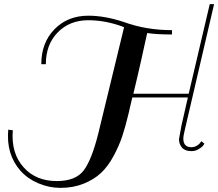

<svg xmlns="http://www.w3.org/2000/svg" viewBox="-20 -685 1057 930"><path d="M1017 -665 877 -64Q868 -27 868 -14Q868 28 907 28Q921 28 933 21Q945 14 950 6L956 -1L970 11Q968 15 963.5 21Q959 27 943 37Q927 47 907 47Q876 47 861.5 30Q847 13 847 -11L859 -77L890 -213H621Q618 -201 612 -175.5Q606 -150 603 -136Q588 -73 572.5 -26Q557 21 530 71Q503 121 469.5 152.5Q436 184 385.5 204.5Q335 225 273 225Q218 225 166 203Q114 181 79 142Q9 62 20 -57L42 -54Q33 58 95 126Q154 192 255 192Q346 192 385 141Q424 90 456 -38Q495 -200 581 -553L574 -556Q490 -587 408 -587Q317 -587 259.5 -528Q202 -469 202 -374H180Q180 -478 244 -543.5Q308 -609 408 -609Q488 -609 581 -578Q688 -539 813 -539V-518Q738 -518 693 -525Q692 -521 685.5 -491.5Q679 -462 664 -394Q649 -326 626 -231H894L996 -665Z"/></svg>

Font: Sail
Style: Regular
Weight: 400
Designer: Miguel Hernandez
Foundry: Miguel Hernandez
Version: Version 1.002